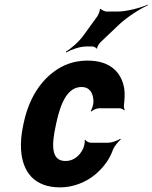

<svg xmlns="http://www.w3.org/2000/svg" viewBox="-20 -800 659 830"><path d="M221 -257 224 -271C242 -353 271 -424 333 -424C367 -424 384 -398 384 -359C384 -349 377 -326 372 -320L375 -318C380 -324 398 -332 408 -332H496C504 -332 513 -327 517 -323L519 -326C517 -330 514 -339 516 -347C519 -372 520 -396 517 -418C504 -491 453 -538 359 -538C322 -538 290 -531 260 -518C175 -479 109 -393 83 -271L80 -257C72 -220 69 -185 71 -153C77 -57 128 10 240 10C298 10 352 -13 391 -45C421 -70 452 -106 468 -152C474 -168 492 -189 502 -197L500 -200C488 -192 463 -183 447 -183H373C364 -183 351 -190 349 -196L346 -194C348 -188 344 -168 340 -159C324 -124 296 -104 263 -104C200 -104 203 -174 221 -257ZM399 -727 341 -647C321 -619 286 -589 265 -577L266 -573C286 -585 325 -599 352 -599H380C385 -599 396 -594 397 -590L400 -591C399 -596 408 -611 413 -616L494 -693C531 -728 586 -762 619 -777V-780C587 -766 528 -750 486 -750H441C434 -750 418 -757 415 -762L412 -761C413 -755 405 -734 399 -727Z"/></svg>

Font: Asimov
Style: EdgeExtremeIt
Weight: 500
Designer: Google
Version: Version 2.000980: 2014